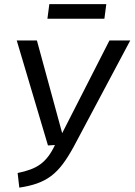

<svg xmlns="http://www.w3.org/2000/svg" viewBox="-20 -882 641 915"><path d="M501.6 -689.1H600.7L332 -184.3Q304.9 -134.2 278.8 -99.6Q252.7 -65 223.1 -42.9Q193.5 -20.9 156.8 -7.9Q120.2 5.1 72 12.1L64 -57.6Q99 -64.5 125.5 -74.5Q152 -84.4 172.4 -99.3Q192.9 -114.3 209.9 -136.6Q226.9 -159 241.9 -190.9L208.6 -188.9L59.8 -689.1H155.9L276.3 -247.4ZM486.6 -862.4 477.5 -792.8H206L215.1 -862.4Z"/></svg>

Font: Fira Sans Variable
Style: Italic
Weight: 397
Italic angle: -8°
Designer: Carrois Corporate & Edenspiekermann AG
Foundry: Carrois Corporate GbR & Edenspiekermann AG
Version: Version 4.202